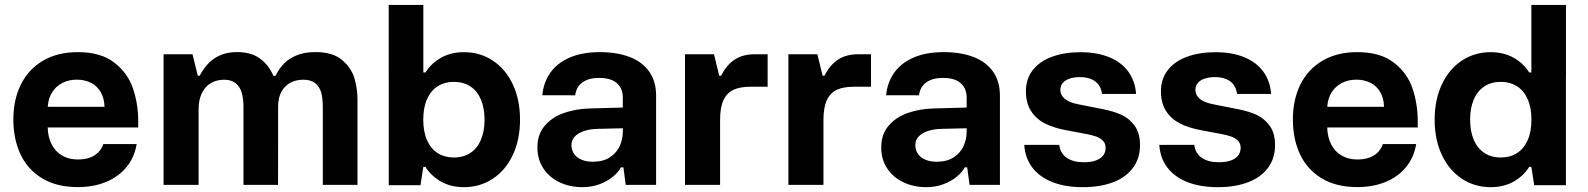

<svg xmlns="http://www.w3.org/2000/svg" viewBox="-20 -750 6442 779"><path d="M34.2 -265.3Q34.2 -345.8 65 -407.7Q95.9 -469.5 154.8 -504Q213.8 -538.5 295.5 -538.5Q388.6 -538.5 443.4 -496.3Q498.1 -454.2 519.5 -391.3Q540.8 -328.4 540.8 -256.2V-232.8H173.5Q174.5 -194.2 189.3 -164.8Q204.1 -135.4 231.5 -119.2Q258.9 -102.9 296.5 -102.9Q335.4 -102.9 361.6 -118.5Q387.8 -134.1 399.5 -165.6H534.5Q525.3 -110.6 492.7 -71.4Q460.2 -32.1 409.5 -11.5Q358.9 9.1 296.2 9.1Q209.4 9.1 150.5 -26.8Q91.6 -62.7 62.9 -124.6Q34.2 -186.5 34.2 -265.3ZM291.4 -426.8Q258.7 -426.8 232.7 -413.3Q206.6 -399.8 191.1 -374.8Q175.5 -349.8 173.8 -316.7H404Q403.1 -351.2 388.8 -376.1Q374.4 -401 349.2 -413.9Q323.9 -426.8 291.4 -426.8Z M782.3 -443.1 785.8 -302.4V0H643.6V-529.9H761.1ZM889.4 -426.6Q861.4 -426.6 838 -414.1Q814.6 -401.7 800.2 -374.4Q785.7 -347.1 785.7 -304.9L776.6 -442.8H790.3Q806.8 -474.4 828.6 -495.8Q850.4 -517.1 878.3 -527.9Q906.2 -538.7 941.7 -538.7Q997.6 -538.7 1033 -513.7Q1068.5 -488.8 1089.5 -442.4H1098Q1111.3 -470.5 1132.1 -491.9Q1152.9 -513.4 1184.7 -526Q1216.5 -538.7 1259.7 -538.7Q1330.6 -538.7 1368.4 -506.1Q1406.2 -473.4 1418.3 -431.6Q1430.4 -389.8 1430.4 -346.9V0H1289.7V-315.3Q1289.7 -352.2 1282.8 -375.8Q1275.8 -399.3 1258.3 -412.9Q1240.9 -426.6 1210.4 -426.6Q1182.4 -426.6 1159.3 -415Q1136.2 -403.4 1122.3 -378.6Q1108.4 -353.8 1108.4 -316.2L1108.2 0H967.8V-315.3Q967.8 -351.5 960.5 -375Q953.2 -398.5 935.8 -412.5Q918.4 -426.6 889.4 -426.6Z M1697.6 -730V-435.4H1557.1V-730ZM1706.2 -73H1697.6L1686 1.3H1557.3V-264.5L1628.9 -269.3L1697.3 -264.5Q1697.3 -214.6 1713.1 -180Q1728.9 -145.5 1756.6 -128.3Q1784.4 -111 1820.8 -111Q1860.7 -111 1888.9 -129.9Q1917.1 -148.8 1931.5 -183.4Q1946 -218.1 1946 -264.5L2025.7 -269.3L2089.9 -264.5Q2089.9 -183.1 2060.5 -121Q2031.2 -58.9 1979.4 -24.8Q1927.6 9.4 1862.4 9.4Q1809.9 9.4 1769.9 -12.9Q1729.9 -35.3 1706.2 -73ZM2089.9 -264.5 2025.7 -259.6 1946 -264.5Q1946 -310.8 1931.5 -345.5Q1917.1 -380.1 1888.9 -399Q1860.7 -417.9 1820.8 -417.9Q1784.4 -417.9 1756.6 -400.6Q1728.9 -383.4 1713.1 -348.9Q1697.3 -314.4 1697.3 -264.5L1628.9 -259.6L1557.3 -264.5V-530.2H1686L1697.6 -455.9H1706.2Q1729.9 -493.7 1769.9 -516Q1809.9 -538.3 1862.4 -538.3Q1927.6 -538.3 1979.4 -504.2Q2031.2 -470 2060.5 -407.9Q2089.9 -345.8 2089.9 -264.5Z M2160.4 -151.7Q2160.4 -205.1 2190.5 -240.1Q2220.6 -275.1 2268.3 -291.7Q2316 -308.3 2371.6 -309.9L2506.9 -313.7V-354.5Q2506.9 -391 2482.9 -412.5Q2458.9 -433.9 2410.6 -433.9Q2368.8 -433.9 2343.4 -415.9Q2318 -397.9 2313.7 -363.3L2180.3 -363.6Q2185.1 -415.4 2212.7 -454.8Q2240.4 -494.1 2291.2 -516.3Q2341.9 -538.5 2413.7 -538.5Q2482.7 -538.5 2533.9 -519.1Q2585.2 -499.7 2613.6 -460.1Q2642 -420.5 2642 -362V0H2518.7L2509.3 -71.1H2499.4Q2489.4 -51.8 2466.9 -33.2Q2444.5 -14.6 2412.5 -2.6Q2380.6 9.4 2343.3 9.4Q2292.1 9.4 2250.4 -10.4Q2208.7 -30.2 2184.5 -66.8Q2160.4 -103.4 2160.4 -151.7ZM2506.9 -215.2V-229.6L2405.4 -227.2Q2374.8 -226.6 2350.7 -218.8Q2326.6 -211 2312.6 -196.6Q2298.6 -182.1 2298.6 -161.6Q2298.6 -141.4 2309 -126.1Q2319.4 -110.7 2339 -102.3Q2358.5 -93.8 2385.7 -93.8Q2427.1 -93.8 2454.4 -111.7Q2481.6 -129.5 2494.3 -157.1Q2506.9 -184.8 2506.9 -215.2Z M2893.4 -442.8H2905.8Q2921 -473.1 2941.1 -492.5Q2961.2 -511.9 2986.1 -520.9Q3011 -529.9 3043.4 -529.9H3094.5V-398H3023.7Q2982.3 -398 2955.7 -385.6Q2929.1 -373.1 2915.3 -343.7Q2901.6 -314.2 2901.6 -263.6ZM2898 -443.1 2901.6 -302.4V0H2759.3V-529.9H2876.9Z M3312.8 -442.8H3325.2Q3340.4 -473.1 3360.5 -492.5Q3380.7 -511.9 3405.6 -520.9Q3430.5 -529.9 3462.8 -529.9H3514V-398H3443.2Q3401.8 -398 3375.1 -385.6Q3348.5 -373.1 3334.8 -343.7Q3321 -314.2 3321 -263.6ZM3317.5 -443.1 3321 -302.4V0H3178.7V-529.9H3296.3Z M3555.4 -151.7Q3555.4 -205.1 3585.5 -240.1Q3615.6 -275.1 3663.3 -291.7Q3711 -308.3 3766.6 -309.9L3902 -313.7V-354.5Q3902 -391 3877.9 -412.5Q3853.9 -433.9 3805.7 -433.9Q3763.8 -433.9 3738.4 -415.9Q3713 -397.9 3708.7 -363.3L3575.3 -363.6Q3580.1 -415.4 3607.8 -454.8Q3635.4 -494.1 3686.2 -516.3Q3736.9 -538.5 3808.7 -538.5Q3877.7 -538.5 3929 -519.1Q3980.2 -499.7 4008.6 -460.1Q4037 -420.5 4037 -362V0H3913.7L3904.3 -71.1H3894.4Q3884.4 -51.8 3862 -33.2Q3839.6 -14.6 3807.6 -2.6Q3775.6 9.4 3738.3 9.4Q3687.1 9.4 3645.4 -10.4Q3603.7 -30.2 3579.5 -66.8Q3555.4 -103.4 3555.4 -151.7ZM3902 -215.2V-229.6L3800.4 -227.2Q3769.8 -226.6 3745.7 -218.8Q3721.6 -211 3707.6 -196.6Q3693.7 -182.1 3693.7 -161.6Q3693.7 -141.4 3704.1 -126.1Q3714.5 -110.7 3734 -102.3Q3753.5 -93.8 3780.8 -93.8Q3822.2 -93.8 3849.4 -111.7Q3876.7 -129.5 3889.3 -157.1Q3902 -184.8 3902 -215.2Z M4135.7 -162.1H4277.8Q4281.7 -128 4307.8 -109.9Q4333.9 -91.7 4378.1 -91.7Q4406.1 -91.7 4425.8 -98.8Q4445.6 -105.9 4455.7 -118.9Q4465.8 -132 4465.8 -150.5Q4465.8 -168.6 4454.2 -179.7Q4442.7 -190.9 4426.5 -196.4Q4410.3 -202 4388.9 -206L4304.1 -222Q4254.9 -231.2 4219.6 -249.1Q4184.4 -267.1 4163.4 -299.3Q4142.4 -331.4 4142.4 -380.3Q4142.4 -429.5 4169.9 -465.2Q4197.5 -500.9 4247.6 -519.5Q4297.8 -538.2 4364.2 -538.2Q4431.6 -538.2 4481.1 -517.6Q4530.5 -497.1 4558.1 -459Q4585.7 -420.9 4589.4 -368.8H4451.2Q4448.6 -390.6 4437.4 -406Q4426.1 -421.3 4407 -429.2Q4387.9 -437.2 4361.5 -437.2Q4338.7 -437.2 4320.6 -431.3Q4302.5 -425.5 4292.4 -413.9Q4282.2 -402.3 4282.2 -385.8Q4282.2 -364 4299.8 -349.1Q4317.4 -334.2 4354.2 -327L4454.9 -307.1Q4499.9 -298.3 4531.3 -283.6Q4562.7 -268.9 4584 -239.2Q4605.4 -209.5 4605.4 -161.7Q4605.4 -106.7 4576.2 -68.2Q4547.1 -29.6 4494.9 -10.1Q4442.7 9.4 4373.4 9.4Q4302.8 9.4 4250.7 -10.9Q4198.5 -31.2 4168.9 -69.6Q4139.4 -108.1 4135.7 -162.1Z M4683.6 -162.1H4825.7Q4829.6 -128 4855.7 -109.9Q4881.7 -91.7 4926 -91.7Q4953.9 -91.7 4973.7 -98.8Q4993.5 -105.9 5003.6 -118.9Q5013.7 -132 5013.7 -150.5Q5013.7 -168.6 5002.1 -179.7Q4990.5 -190.9 4974.3 -196.4Q4958.1 -202 4936.7 -206L4852 -222Q4802.7 -231.2 4767.5 -249.1Q4732.2 -267.1 4711.2 -299.3Q4690.2 -331.4 4690.2 -380.3Q4690.2 -429.5 4717.8 -465.2Q4745.3 -500.9 4795.5 -519.5Q4845.6 -538.2 4912 -538.2Q4979.5 -538.2 5028.9 -517.6Q5078.3 -497.1 5106 -459Q5133.6 -420.9 5137.2 -368.8H4999Q4996.5 -390.6 4985.2 -406Q4973.9 -421.3 4954.8 -429.2Q4935.7 -437.2 4909.4 -437.2Q4886.5 -437.2 4868.5 -431.3Q4850.4 -425.5 4840.2 -413.9Q4830.1 -402.3 4830.1 -385.8Q4830.1 -364 4847.7 -349.1Q4865.2 -334.2 4902.1 -327L5002.7 -307.1Q5047.8 -298.3 5079.2 -283.6Q5110.5 -268.9 5131.9 -239.2Q5153.2 -209.5 5153.2 -161.7Q5153.2 -106.7 5124.1 -68.2Q5094.9 -29.6 5042.7 -10.1Q4990.5 9.4 4921.3 9.4Q4850.7 9.4 4798.5 -10.9Q4746.4 -31.2 4716.8 -69.6Q4687.2 -108.1 4683.6 -162.1Z M5225.6 -265.3Q5225.6 -345.8 5256.4 -407.7Q5287.3 -469.5 5346.2 -504Q5405.2 -538.5 5486.9 -538.5Q5580 -538.5 5634.8 -496.3Q5689.6 -454.2 5710.9 -391.3Q5732.2 -328.4 5732.2 -256.2V-232.8H5364.9Q5365.9 -194.2 5380.7 -164.8Q5395.5 -135.4 5422.9 -119.2Q5450.3 -102.9 5487.9 -102.9Q5526.9 -102.9 5553 -118.5Q5579.2 -134.1 5590.9 -165.6H5725.9Q5716.7 -110.6 5684.1 -71.4Q5651.6 -32.1 5600.9 -11.5Q5550.3 9.1 5487.6 9.1Q5400.8 9.1 5341.9 -26.8Q5283 -62.7 5254.3 -124.6Q5225.6 -186.5 5225.6 -265.3ZM5482.8 -426.8Q5450.1 -426.8 5424.1 -413.3Q5398 -399.8 5382.5 -374.8Q5366.9 -349.8 5365.2 -316.7H5595.4Q5594.5 -351.2 5580.2 -376.1Q5565.8 -401 5540.6 -413.9Q5515.3 -426.8 5482.8 -426.8Z M6193.2 -730V-435.4H6333.6V-730ZM6184.5 -73H6193.2L6204.7 1.3H6333.4V-264.5L6261.8 -269.3L6193.5 -264.5Q6193.5 -214.6 6177.6 -180Q6161.8 -145.5 6134.1 -128.3Q6106.3 -111 6069.9 -111Q6030 -111 6001.8 -129.9Q5973.6 -148.8 5959.2 -183.4Q5944.7 -218.1 5944.7 -264.5L5865 -269.3L5800.8 -264.5Q5800.8 -183.1 5830.2 -121Q5859.6 -58.9 5911.3 -24.8Q5963.1 9.4 6028.3 9.4Q6080.9 9.4 6120.8 -12.9Q6160.8 -35.3 6184.5 -73ZM5800.8 -264.5 5865 -259.6 5944.7 -264.5Q5944.7 -310.8 5959.2 -345.5Q5973.6 -380.1 6001.8 -399Q6030 -417.9 6069.9 -417.9Q6106.3 -417.9 6134.1 -400.6Q6161.8 -383.4 6177.6 -348.9Q6193.5 -314.4 6193.5 -264.5L6261.8 -259.6L6333.4 -264.5V-530.2H6204.7L6193.2 -455.9H6184.5Q6160.8 -493.7 6120.8 -516Q6080.9 -538.3 6028.3 -538.3Q5963.1 -538.3 5911.3 -504.2Q5859.6 -470 5830.2 -407.9Q5800.8 -345.8 5800.8 -264.5Z"/></svg>

Font: Wand UI Pro
Style: Regular
Weight: 400
Designer: Andreas Faust
Version: Version 1.003;FEAKit 1.0